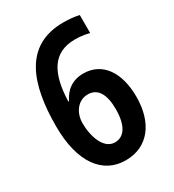

<svg xmlns="http://www.w3.org/2000/svg" viewBox="-178 -824 845 935"><g transform="rotate(-30 244.5 -357.0)"><path d="M41 -303C41 -100 124 10 253 10C380 10 452 -88 452 -233C452 -369 391 -460 284 -460C223 -460 181 -429 157 -378H153C158 -536 208 -624 332 -624C360 -624 388 -620 412 -614V-715C386 -721 354 -724 324 -724C102 -724 41 -537 41 -303ZM251 -92C189 -92 160 -176 160 -252C160 -309 195 -361 252 -361C307 -361 335 -315 335 -231C335 -137 302 -92 251 -92Z"/></g></svg>

Font: Noto Sans Thai Cond SemBd
Style: Regular
Weight: 600
Width: 3
Designer: Monotype Design Team
Foundry: Monotype Imaging Inc.
Version: Version 2.002